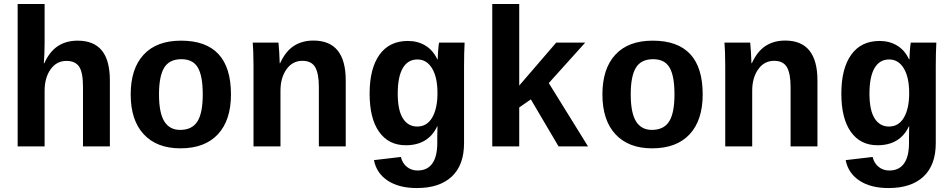

<svg xmlns="http://www.w3.org/2000/svg" viewBox="-20 -745 4841 977"><path d="M205.1 -422.9Q232.9 -483.4 274.9 -510.7Q316.9 -538.1 375 -538.1Q457 -538.1 498 -488.3Q539.1 -438.5 539.1 -335V0H402.3V-303.2Q402.3 -377 382.6 -406Q362.8 -435.1 317.9 -435.1Q268.1 -435.1 237.5 -392.3Q207 -349.6 207 -282.7V0H69.8V-724.6H207V-526.9Q207 -473.6 203.1 -422.9Z M1155.3 -264.6Q1155.3 -133.3 1088.9 -61.8Q1022.5 9.8 897.9 9.8Q777.8 9.8 711.4 -61.8Q645 -133.3 645 -264.6Q645 -395.5 710.9 -466.8Q776.9 -538.1 900.9 -538.1Q1155.3 -538.1 1155.3 -264.6ZM1011.7 -264.6Q1011.7 -358.4 986.8 -401.1Q961.9 -443.8 902.8 -443.8Q842.3 -443.8 815.7 -400.9Q789.1 -357.9 789.1 -264.6Q789.1 -170.4 816.2 -127.2Q843.3 -84 896.5 -84Q957 -84 984.4 -126.7Q1011.7 -169.4 1011.7 -264.6Z M1602.5 0V-302.2Q1602.5 -371.1 1583.7 -403.3Q1564.9 -435.5 1519 -435.5Q1468.3 -435.5 1437.7 -392.3Q1407.2 -349.1 1407.2 -283.2V0H1270V-410.2Q1270 -452.6 1268.8 -479.7Q1267.6 -506.8 1266.1 -528.3H1397Q1398.4 -519 1400.9 -478.8Q1403.3 -438.5 1403.3 -423.3H1405.3Q1433.1 -483.9 1475.1 -511.2Q1517.1 -538.6 1575.2 -538.6Q1739.3 -538.6 1739.3 -335.4V0Z M2101.1 211.9Q2010.3 211.9 1953.1 174.3Q1896 136.7 1882.8 69.8L2020 53.7Q2027.3 85.4 2050.3 104Q2073.2 122.6 2105 122.6Q2154.3 122.6 2179.7 87.2Q2205.1 51.8 2205.1 -18.1V-46.9L2206.1 -103H2205.1Q2159.7 -5.9 2044.9 -5.9Q1957.5 -5.9 1909.2 -74Q1860.8 -142.1 1860.8 -268.6Q1860.8 -396.5 1911.1 -466.6Q1961.4 -536.6 2055.2 -536.6Q2106.4 -536.6 2145 -512.9Q2183.6 -489.3 2205.1 -443.4H2207.5Q2207.5 -460.4 2209.7 -489.7Q2211.9 -519 2214.4 -528.3H2344.2Q2341.3 -475.6 2341.3 -406.2V-16.1Q2341.3 94.7 2279.1 153.3Q2216.8 211.9 2101.1 211.9ZM2206.1 -271.5Q2206.1 -351.6 2178.7 -397Q2151.4 -442.4 2104 -442.4Q2055.2 -442.4 2029.5 -398.2Q2003.9 -354 2003.9 -268.6Q2003.9 -183.6 2030.3 -142.3Q2056.6 -101.1 2103 -101.1Q2152.8 -101.1 2179.4 -147Q2206.1 -192.9 2206.1 -271.5Z M2822.3 0 2681.2 -239.3 2622.1 -198.2V0H2484.9V-724.6H2622.1V-309.6L2810.5 -528.3H2958L2772.5 -322.3L2972.2 0Z M3555.7 -264.6Q3555.7 -133.3 3489.3 -61.8Q3422.9 9.8 3298.3 9.8Q3178.2 9.8 3111.8 -61.8Q3045.4 -133.3 3045.4 -264.6Q3045.4 -395.5 3111.3 -466.8Q3177.2 -538.1 3301.3 -538.1Q3555.7 -538.1 3555.7 -264.6ZM3412.1 -264.6Q3412.1 -358.4 3387.2 -401.1Q3362.3 -443.8 3303.2 -443.8Q3242.7 -443.8 3216.1 -400.9Q3189.5 -357.9 3189.5 -264.6Q3189.5 -170.4 3216.6 -127.2Q3243.7 -84 3296.9 -84Q3357.4 -84 3384.8 -126.7Q3412.1 -169.4 3412.1 -264.6Z M4002.9 0V-302.2Q4002.9 -371.1 3984.1 -403.3Q3965.3 -435.5 3919.4 -435.5Q3868.7 -435.5 3838.1 -392.3Q3807.6 -349.1 3807.6 -283.2V0H3670.4V-410.2Q3670.4 -452.6 3669.2 -479.7Q3668 -506.8 3666.5 -528.3H3797.4Q3798.8 -519 3801.3 -478.8Q3803.7 -438.5 3803.7 -423.3H3805.7Q3833.5 -483.9 3875.5 -511.2Q3917.5 -538.6 3975.6 -538.6Q4139.6 -538.6 4139.6 -335.4V0Z M4501.5 211.9Q4410.6 211.9 4353.5 174.3Q4296.4 136.7 4283.2 69.8L4420.4 53.7Q4427.7 85.4 4450.7 104Q4473.6 122.6 4505.4 122.6Q4554.7 122.6 4580.1 87.2Q4605.5 51.8 4605.5 -18.1V-46.9L4606.4 -103H4605.5Q4560.1 -5.9 4445.3 -5.9Q4357.9 -5.9 4309.6 -74Q4261.2 -142.1 4261.2 -268.6Q4261.2 -396.5 4311.5 -466.6Q4361.8 -536.6 4455.6 -536.6Q4506.8 -536.6 4545.4 -512.9Q4584 -489.3 4605.5 -443.4H4607.9Q4607.9 -460.4 4610.1 -489.7Q4612.3 -519 4614.7 -528.3H4744.6Q4741.7 -475.6 4741.7 -406.2V-16.1Q4741.7 94.7 4679.4 153.3Q4617.2 211.9 4501.5 211.9ZM4606.4 -271.5Q4606.4 -351.6 4579.1 -397Q4551.8 -442.4 4504.4 -442.4Q4455.6 -442.4 4429.9 -398.2Q4404.3 -354 4404.3 -268.6Q4404.3 -183.6 4430.7 -142.3Q4457 -101.1 4503.4 -101.1Q4553.2 -101.1 4579.8 -147Q4606.4 -192.9 4606.4 -271.5Z"/></svg>

Font: Cousine
Style: Bold
Weight: 700
Monospace: yes
Designer: Steve Matteson
Foundry: Ascender Corporation
Version: Version 1.20